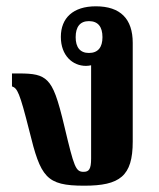

<svg xmlns="http://www.w3.org/2000/svg" viewBox="-20 -578 503 609"><path d="M247 11C360 11 401 -19 401 -129V-442C401 -518 362 -558 284 -558C212 -558 173 -521 173 -461C173 -402 210 -369 253 -369C259 -369 264 -370 269 -371V-75C269 -41 262 -33 245 -33C220 -33 215 -48 185 -174C163 -267 150 -302 130 -322C111 -341 86 -345 41 -345H18V-304C35 -298 42 -286 73 -163C109 -16 126 11 247 11ZM262 -410C234 -410 220 -428 220 -460C220 -493 234 -511 262 -511C291 -511 305 -493 305 -460C305 -428 291 -410 262 -410Z"/></svg>

Font: Noto Serif Thai Condensed
Style: Bold
Weight: 700
Width: 3
Designer: Monotype Design Team
Foundry: Monotype Imaging Inc.
Version: Version 2.002